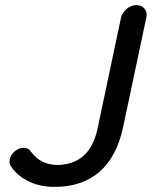

<svg xmlns="http://www.w3.org/2000/svg" viewBox="-20 -724 595 752"><path d="M193 8Q130 8 82 -19Q49 -37 28 -65Q22 -74 19 -80.5Q16 -87 18 -100Q22 -118 38 -131.5Q54 -145 72 -145Q92 -145 102 -129Q140 -78 205 -78Q208 -78 212 -78Q271 -81 309 -115.5Q347 -150 362 -220L454 -655Q459 -675 476.5 -689.5Q494 -704 514 -704Q535 -704 546.5 -689.5Q558 -675 553 -655L462 -225Q437 -109 369 -50.5Q301 8 193 8Z"/></svg>

Font: Sepalumica Med
Style: Italic
Weight: 500
Italic angle: -12°
Designer: Julieta Ulanovsky
Foundry: Julieta Ulanovsky
Version: Version 7.200